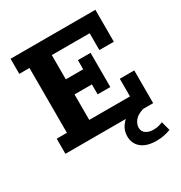

<svg xmlns="http://www.w3.org/2000/svg" viewBox="-178 -710 960 1020"><g transform="rotate(-30 301.5 -200.0)"><path d="M33.7 0V-92.6H96.3V-490.4H33.7V-583H554.1V-387.1H465.4V-490.4H233.3V-341.7H339.9V-397.8H417.6V-188H339.9V-249.1H233.3V-92.6H483.2V-200.9H571.9V0ZM488 182.5Q429.4 182.5 396.9 156Q364.5 129.4 364.5 84.6Q364.5 42.9 393.6 10.8Q422.6 -21.2 473.3 -37.2L510.3 0Q471.1 12.2 455.5 32.9Q439.9 53.6 439.9 74.8Q439.9 98.3 458 110.8Q476.1 123.2 503.3 123.2Q520.1 123.2 533.1 120.2Q546.1 117.2 561.4 111L575.9 166.3Q552.8 174.8 532.3 178.6Q511.8 182.5 488 182.5Z"/></g></svg>

Font: Rokkitt SemiBold
Style: Regular
Weight: 600
Designer: Vernon Adams
Foundry: Vernon Adams
Version: Version 3.103